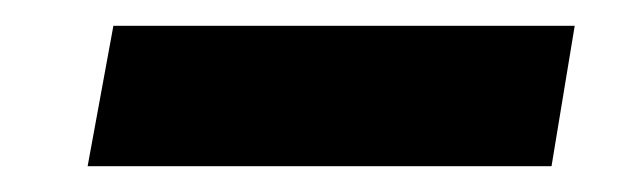

<svg xmlns="http://www.w3.org/2000/svg" viewBox="-20 -316 492 149"><path d="M426 -296H68L48 -187H408Z"/></svg>

Font: fbb
Style: Bold Italic
Weight: 700
Italic angle: -12°
Designer: David J. Perry, Michael Sharpe
Version: Version 0.991